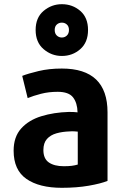

<svg xmlns="http://www.w3.org/2000/svg" viewBox="-20 -877 595 916"><path d="M400 -734Q400 -793 363 -825Q326 -857 275 -857Q226 -857 188 -825Q150 -793 150 -734Q150 -675 188 -642.5Q226 -610 275 -610Q326 -610 363 -642.5Q400 -675 400 -734ZM309 -734Q309 -717 299 -707.5Q289 -698 275 -698Q261 -698 251 -707.5Q241 -717 241 -734Q241 -751 251 -760Q261 -769 275 -769Q289 -769 299 -760Q309 -751 309 -734ZM493 -14V-341Q493 -550 275 -550Q214 -550 164 -538Q114 -526 86 -515L112 -409Q139 -420 175.5 -429.5Q212 -439 255 -439Q308 -439 328.5 -412.5Q349 -386 350 -341Q343 -342 332 -342.5Q321 -343 309 -343Q237 -341 177 -322.5Q117 -304 81 -264Q45 -224 45 -158Q45 -66 106 -23.5Q167 19 275 19Q346 19 403.5 9Q461 -1 493 -14ZM351 -92Q338 -88 322.5 -86Q307 -84 284 -84Q239 -84 213 -102Q187 -120 187 -161Q187 -195 204 -214Q221 -233 249.5 -241Q278 -249 312 -250Q323 -251 332.5 -250.5Q342 -250 351 -249Z"/></svg>

Font: Repo Bold
Style: Bold
Weight: 700
Designer: Stefan Peev
Foundry: Context Ltd
Version: Version 1.502